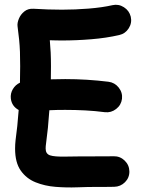

<svg xmlns="http://www.w3.org/2000/svg" viewBox="-20 -749 596 813"><path d="M25.9 -331.5Q23.4 -353 34.4 -371.6Q45.4 -390.1 64.5 -398.9Q65.4 -435.1 65.4 -468.8Q65.4 -503.4 64.5 -529.5Q63.5 -555.7 61 -581.1Q58.6 -606.4 54.2 -638.7Q52.7 -652.3 60.1 -670.2Q67.4 -688 83.3 -700.7Q99.1 -713.4 122.6 -711.9Q152.8 -710 182.9 -709Q212.9 -708 242.7 -708Q297.9 -708 355.5 -712.6Q413.1 -717.3 456.1 -727.1Q481.9 -732.9 504.6 -718.5Q527.3 -704.1 533.7 -678.2Q539.6 -651.9 525.1 -629.2Q510.7 -606.4 484.9 -600.6Q429.7 -587.9 366.5 -582.8Q303.2 -577.6 242.7 -577.6Q230 -577.6 216.8 -577.9Q203.6 -578.1 190.9 -578.6Q193.4 -552.2 194.6 -526.4Q195.8 -500.5 195.8 -468.8Q195.8 -441.9 195.3 -413.1Q224.6 -414.1 256.3 -414.1Q348.1 -414.1 439.5 -402.8Q465.8 -399.4 482.7 -378.2Q499.5 -356.9 496.6 -330.6Q493.2 -304.2 471.9 -287.6Q450.7 -271 424.3 -273.9Q382.8 -279.3 341.1 -281.5Q299.3 -283.7 256.3 -283.7Q238.8 -283.7 222.2 -283.4Q205.6 -283.2 189 -282.2Q186.5 -244.1 182.9 -208Q179.2 -171.9 174.8 -139.6Q173.3 -130.4 173.3 -119.6Q173.3 -97.7 191.7 -91.3Q210 -85 256.6 -85.9Q303.2 -86.9 387.2 -86.9Q406.7 -86.9 425 -86.9Q443.4 -86.9 461.4 -87.4Q488.3 -87.9 507.8 -69.1Q527.3 -50.3 527.8 -23.4Q528.3 3.4 509.3 22.5Q490.2 41.5 463.4 42Q444.8 42.5 425.8 42.5Q406.7 42.5 387.2 42.5Q351.6 42.5 306.4 44.2Q261.2 45.9 215.3 42.2Q169.4 38.6 130.6 22.9Q91.8 7.3 67.9 -26.6Q43.9 -60.5 43.9 -119.6Q43.9 -137.7 45.9 -155.3Q49.8 -183.1 53.2 -215.6Q56.6 -248 59.1 -283.2Q29.8 -299.3 25.9 -331.5Z"/></svg>

Font: Mikhak-DS1-FD Bold
Style: Bold
Weight: 700
Designer: Amin Abedi
Version: Version 3.2